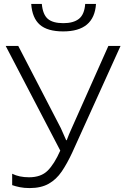

<svg xmlns="http://www.w3.org/2000/svg" viewBox="-20 -948 635 978"><path d="M469 -928Q460 -788 302 -788Q222 -788 183 -822Q144 -856 139 -928H193Q198 -874 223.5 -852Q249 -830 303 -830Q354 -830 382 -852Q410 -874 414 -928ZM348 -171Q322 -115 294.5 -74.5Q267 -34 228 -12Q189 10 131 10Q103 10 81 5.5Q59 1 42 -5V-63Q60 -54 81.5 -49.5Q103 -45 128 -45Q189 -45 223 -79Q257 -113 287 -181L9 -714H73L290 -295Q297 -279 303.5 -264.5Q310 -250 317 -234H320Q331 -264 344 -292L532 -714H594Z"/></svg>

Font: RS Noto Sans Light
Style: Regular
Weight: 300
Designer: Monotype Design Team
Foundry: Monotype Imaging Inc.
Version: Version 3.10